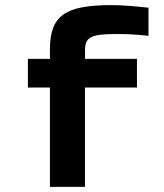

<svg xmlns="http://www.w3.org/2000/svg" viewBox="-20 -730 640 750"><path d="M432 -597C473 -597 507 -596 560 -590V-700C503 -706 458 -710 415 -710C237 -710 175 -671 175 -537V-500H89V-388H175V0H312V-388H515V-500H312V-530C312 -584 331 -597 432 -597Z"/></svg>

Font: LT Wave Mono Bold
Style: Regular
Weight: 700
Designer: Daniel Lyons
Version: Version 2.5 (Glyphs App)